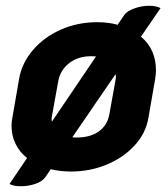

<svg xmlns="http://www.w3.org/2000/svg" viewBox="-20 -586 582 666"><path d="M521 -342Q521 -328 518 -311L495 -178Q486 -124 447 -81.5Q408 -39 350 -15Q292 9 226 9Q190 9 156 1L137 29Q126 44 102 52Q78 60 53 60Q25 60 13 52L74 -38Q48 -58 34 -87Q20 -116 20 -149Q20 -163 23 -178L46 -311Q55 -366 93.5 -411.5Q132 -457 190.5 -483Q249 -509 317 -509Q357 -509 388 -500L411 -534Q421 -548 446.5 -557Q472 -566 498 -566Q521 -566 537 -558L469 -459Q521 -415 521 -342ZM159 -174 160 -164 313 -390Q308 -391 296 -391Q251 -391 220 -367Q189 -343 182 -304L161 -188Q159 -178 159 -174ZM382 -319 381 -329 231 -110Q236 -109 246 -109Q293 -109 322.5 -130Q352 -151 359 -188L380 -304Q382 -314 382 -319Z"/></svg>

Font: K2D ExtraBold
Style: Italic
Weight: 800
Italic angle: -10°
Designer: Katatrad Aksorn Co.,Ltd.
Foundry: Cadson Demak Co.,Ltd.
Version: Version 1.000; ttfautohint (v1.6)